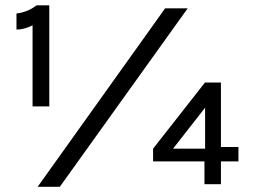

<svg xmlns="http://www.w3.org/2000/svg" viewBox="-20 -710 984 740"><path d="M121 -689.5H170V-300H105.5V-612.5Q74 -596 43.5 -596V-658Q64 -660.5 83 -667.8Q102 -675 121 -689.5ZM125 10 616.5 -678H703.5L210.5 10ZM770 -392H831.5V-143.5H899V-88H831.5V0H768V-88H570V-137ZM770.5 -295 647 -137H770.5Z"/></svg>

Font: Karla SemiBold
Style: Regular
Weight: 600
Designer: Jonathan Pinhorn
Version: Version 2.004; ttfautohint (v1.8.4.7-5d5b);gftools[0.9.33]